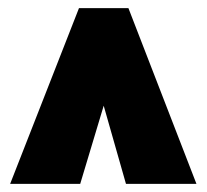

<svg xmlns="http://www.w3.org/2000/svg" viewBox="-20 -710 510 474"><path d="M175 -690H297L465 -256H291L236 -449L178 -256H5Z"/></svg>

Font: Decalotype Black
Style: Regular
Weight: 900
Designer: Alfredo Marco Pradil
Foundry: Alfredo Marco Pradil
Version: Version 1.0